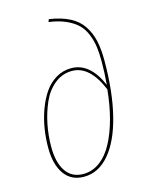

<svg xmlns="http://www.w3.org/2000/svg" viewBox="-113 -807 682 887"><g transform="rotate(-15 227.5 -363.0)"><path d="M178.2 9.3Q116.7 9.3 84.2 -36.9Q51.8 -83 51.8 -163.1Q51.8 -207.5 58.8 -252.4Q65.9 -297.4 81.5 -340.6Q97.2 -383.8 119.6 -417Q142.1 -450.2 175.5 -470.5Q209 -490.7 249 -490.7Q338.4 -490.7 388.7 -373.5Q393.6 -430.7 393.6 -484.9Q393.6 -524.9 389.4 -554.9Q385.3 -585 373.3 -615Q361.3 -645 340.8 -665.5Q320.3 -686 285.6 -701.7Q251 -717.3 203.6 -723.6L208.5 -736.3Q267.1 -727.5 306.4 -707Q345.7 -686.5 367.4 -653.6Q389.2 -620.6 398.2 -580.6Q407.2 -540.5 407.2 -485.4Q407.2 -336.4 379.4 -224.6Q351.6 -112.8 299.6 -51.8Q247.6 9.3 178.2 9.3ZM178.2 -3.9Q221.7 -3.9 258.1 -31Q294.4 -58.1 319.8 -106.2Q345.2 -154.3 361.8 -216.6Q378.4 -278.8 385.7 -353Q334 -477.5 249.5 -477.5Q203.1 -477.5 166.5 -448.2Q129.9 -418.9 108.9 -371.6Q87.9 -324.2 77.1 -270.8Q66.4 -217.3 66.4 -163.1Q66.4 -87.9 95 -45.9Q123.5 -3.9 178.2 -3.9Z"/></g></svg>

Font: Fira Sans Compressed Hair
Style: Italic
Weight: 100
Width: 3
Italic angle: -8°
Designer: Carrois Corporate & Edenspiekermann AG
Foundry: Carrois Corporate GbR & Edenspiekermann AG
Version: Version 4.203;PS 004.203;hotconv 1.0.88;makeotf.lib2.5.64775